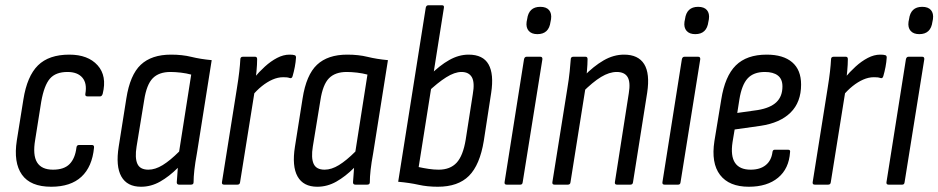

<svg xmlns="http://www.w3.org/2000/svg" viewBox="-20 -703 3573 731"><path d="M175 8Q96 8 63.5 -38Q31 -84 44 -168L69 -324Q83 -413 124.5 -454Q166 -495 244 -495Q315 -495 351.5 -454.5Q388 -414 371 -346Q368 -336 361 -336H313Q303 -336 305 -346Q312 -386 293.5 -407.5Q275 -429 237 -429Q192 -429 170 -403.5Q148 -378 137 -316L114 -171Q104 -113 121 -85Q138 -57 182 -57Q224 -57 245 -78.5Q266 -100 271 -141Q272 -151 281 -151H330Q339 -151 338 -141Q331 -68 290 -30Q249 8 175 8Z M517 8Q464 8 442 -31Q420 -70 432 -145L461 -328Q475 -418 516 -456.5Q557 -495 631 -495Q674 -495 708.5 -486.5Q743 -478 786 -474L730 -121Q723 -83 720 -56Q717 -29 717 -9Q717 0 707 0H662Q653 0 653 -9Q654 -22 655 -36Q656 -50 657 -64Q624 -31 589.5 -11.5Q555 8 517 8ZM545 -57Q571 -57 599.5 -74.5Q628 -92 662 -126L708 -419Q690 -424 668.5 -426.5Q647 -429 629 -429Q585 -429 561.5 -405Q538 -381 529 -322L500 -145Q493 -102 503 -79.5Q513 -57 545 -57Z M833 0Q824 0 825 -9L882 -367Q888 -404 891 -430.5Q894 -457 895 -477Q895 -487 905 -487H951Q959 -487 959 -478Q959 -458 956.5 -431Q954 -404 951 -387V-365L894 -9Q893 0 884 0ZM939 -337 947 -406Q966 -429 988.5 -449.5Q1011 -470 1035 -482.5Q1059 -495 1082 -495Q1089 -495 1093.5 -494.5Q1098 -494 1101 -493Q1107 -492 1107 -484Q1106 -467 1102.5 -448.5Q1099 -430 1094 -413Q1091 -403 1083 -406Q1077 -408 1071.5 -408.5Q1066 -409 1058 -409Q1038 -409 1017.5 -400Q997 -391 977 -375Q957 -359 939 -337Z M1188 8Q1135 8 1113 -31Q1091 -70 1103 -145L1132 -328Q1146 -418 1187 -456.5Q1228 -495 1302 -495Q1345 -495 1379.5 -486.5Q1414 -478 1457 -474L1401 -121Q1394 -83 1391 -56Q1388 -29 1388 -9Q1388 0 1378 0H1333Q1324 0 1324 -9Q1325 -22 1326 -36Q1327 -50 1328 -64Q1295 -31 1260.5 -11.5Q1226 8 1188 8ZM1216 -57Q1242 -57 1270.5 -74.5Q1299 -92 1333 -126L1379 -419Q1361 -424 1339.5 -426.5Q1318 -429 1300 -429Q1256 -429 1232.5 -405Q1209 -381 1200 -322L1171 -145Q1164 -102 1174 -79.5Q1184 -57 1216 -57Z M1647 8Q1607 8 1573.5 0.5Q1540 -7 1496 -11L1601 -674Q1603 -683 1611 -683H1663Q1672 -683 1670 -673L1574 -67Q1592 -63 1612 -60Q1632 -57 1650 -57Q1694 -57 1718.5 -83.5Q1743 -110 1753 -171L1780 -344Q1788 -389 1776.5 -409Q1765 -429 1737 -429Q1711 -429 1678.5 -408.5Q1646 -388 1606 -350L1616 -416Q1654 -454 1690.5 -474.5Q1727 -495 1764 -495Q1819 -495 1840 -458Q1861 -421 1850 -349L1822 -167Q1807 -75 1765.5 -33.5Q1724 8 1647 8Z M1909 0Q1900 0 1901 -9L1975 -477Q1977 -487 1985 -487H2037Q2046 -487 2045 -477L1970 -9Q1969 0 1961 0ZM2026 -573Q2004 -573 1993 -585.5Q1982 -598 1985 -620L1987 -630Q1993 -677 2037 -677Q2060 -677 2070.5 -664.5Q2081 -652 2078 -630L2076 -620Q2070 -573 2026 -573Z M2329 0Q2320 0 2321 -9L2374 -348Q2381 -390 2369.5 -409.5Q2358 -429 2328 -429Q2300 -429 2268.5 -410Q2237 -391 2196 -350L2202 -412Q2240 -451 2278 -473Q2316 -495 2356 -495Q2410 -495 2432.5 -459Q2455 -423 2444 -350L2390 -9Q2389 0 2380 0ZM2091 0Q2082 0 2083 -9L2140 -366Q2146 -402 2149 -431.5Q2152 -461 2153 -477Q2153 -487 2163 -487H2209Q2217 -487 2217 -478Q2217 -459 2214.5 -430.5Q2212 -402 2209 -385L2210 -374L2152 -9Q2151 0 2142 0Z M2510 0Q2501 0 2502 -9L2576 -477Q2578 -487 2586 -487H2638Q2647 -487 2646 -477L2571 -9Q2570 0 2562 0ZM2627 -573Q2605 -573 2594 -585.5Q2583 -598 2586 -620L2588 -630Q2594 -677 2638 -677Q2661 -677 2671.5 -664.5Q2682 -652 2679 -630L2677 -620Q2671 -573 2627 -573Z M2831 8Q2756 8 2721.5 -37Q2687 -82 2700 -166L2726 -324Q2740 -413 2781.5 -454Q2823 -495 2899 -495Q2962 -495 2996 -466Q3030 -437 3030 -381Q3030 -314 2990 -274.5Q2950 -235 2876 -224L2777 -210L2769 -162Q2761 -109 2778.5 -83Q2796 -57 2838 -57Q2874 -57 2895.5 -74.5Q2917 -92 2921 -124Q2922 -133 2930 -133H2980Q2990 -133 2988 -124Q2984 -61 2942.5 -26.5Q2901 8 2831 8ZM2787 -273 2865 -284Q2913 -292 2936 -314Q2959 -336 2959 -374Q2959 -402 2941.5 -415.5Q2924 -429 2892 -429Q2849 -429 2826.5 -404.5Q2804 -380 2795 -324Z M3082 0Q3073 0 3074 -9L3131 -367Q3137 -404 3140 -430.5Q3143 -457 3144 -477Q3144 -487 3154 -487H3200Q3208 -487 3208 -478Q3208 -458 3205.5 -431Q3203 -404 3200 -387V-365L3143 -9Q3142 0 3133 0ZM3188 -337 3196 -406Q3215 -429 3237.5 -449.5Q3260 -470 3284 -482.5Q3308 -495 3331 -495Q3338 -495 3342.5 -494.5Q3347 -494 3350 -493Q3356 -492 3356 -484Q3355 -467 3351.5 -448.5Q3348 -430 3343 -413Q3340 -403 3332 -406Q3326 -408 3320.5 -408.5Q3315 -409 3307 -409Q3287 -409 3266.5 -400Q3246 -391 3226 -375Q3206 -359 3188 -337Z M3363 0Q3354 0 3355 -9L3429 -477Q3431 -487 3439 -487H3491Q3500 -487 3499 -477L3424 -9Q3423 0 3415 0ZM3480 -573Q3458 -573 3447 -585.5Q3436 -598 3439 -620L3441 -630Q3447 -677 3491 -677Q3514 -677 3524.5 -664.5Q3535 -652 3532 -630L3530 -620Q3524 -573 3480 -573Z"/></svg>

Font: Sofia Sans Condensed
Style: Italic
Weight: 400
Italic angle: -9°
Designer: Botio Nikoltchev, Ani Petrova
Foundry: lettersoup
Version: Version 4.101